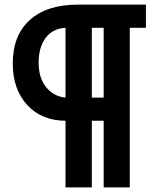

<svg xmlns="http://www.w3.org/2000/svg" viewBox="-20 -730 697 830"><path d="M316.9 -710H610.8V-609.9H541V80.1H428.2V-208H377V80.1H263.2V-208Q159.7 -208.5 97.4 -276.4Q35.2 -344.2 35.2 -456.1Q35.2 -577.1 108.9 -643.6Q182.6 -710 316.9 -710ZM263.2 -308.1V-609.9Q208 -606.9 177.5 -566.4Q147 -525.9 147 -459Q147 -392.6 179.9 -352.5Q212.9 -312.5 263.2 -308.1ZM428.2 -609.9H377V-308.1H428.2Z"/></svg>

Font: Rawline
Style: Bold
Weight: 700
Designer: Matt McInerney, Pablo Impallari, Rodrigo Fuenzalida
Foundry: Matt McInerney, Pablo Impallari, Rodrigo Fuenzalida
Version: Version 4.020;PS 004.020;hotconv 1.0.88;makeotf.lib2.5.64775